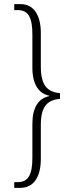

<svg xmlns="http://www.w3.org/2000/svg" viewBox="-20 -780 360 931"><path d="M49 131H78C145 131 178 76 178 -10V-175C178 -274 218 -295 271 -301V-328C218 -334 178 -356 178 -456V-620C178 -706 144 -760 80 -760H49V-731H67C117 -731 137 -695 137 -614V-452C137 -371 168 -326 219 -316V-314C167 -303 137 -260 137 -179V-14C137 66 117 103 67 103H49Z"/></svg>

Font: Noto Serif Khmer ExtraCondensed ExtraLight
Style: Regular
Weight: 200
Width: 2
Designer: Danh Hong and the Monotype Design Team
Foundry: Monotype Imaging Inc.
Version: Version 2.004